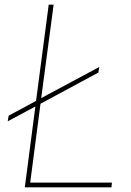

<svg xmlns="http://www.w3.org/2000/svg" viewBox="-20 -800 559 820"><path d="M456 0H86L131 -345L13 -282L17 -306L134 -369L188 -780H209L156 -381L404 -514L400 -490L153 -357L109 -20H458Z"/></svg>

Font: Tanohe Sans Thin
Style: Italic
Weight: 100
Designer: Village Type and Design LLC & Cristiano Sobral
Foundry: Cooper Hewitt Smithsonian Design Museum
Version: Version 1.00;September 29, 2021;FontCreator 13.0.0.2655 64-b